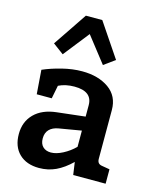

<svg xmlns="http://www.w3.org/2000/svg" viewBox="-115 -838 753 927"><g transform="rotate(15 261.5 -374.5)"><path d="M500 -72V0H338L329 -63Q291 -26 252.5 -8Q214 10 169 10Q106 10 69.5 -25.5Q33 -61 33 -124Q33 -185 72 -224.5Q111 -264 182 -272L323 -288V-345Q323 -414 234 -414Q189 -414 155 -397L142 -331H67L58 -451Q99 -469 151 -482Q203 -495 251 -495Q332 -495 384.5 -458Q437 -421 437 -351V-108Q437 -95 442.5 -88Q448 -81 459 -79ZM323 -137V-218L211 -199Q182 -194 166 -177.5Q150 -161 150 -133Q150 -106 165 -91.5Q180 -77 205 -77Q232 -77 264.5 -94Q297 -111 323 -137ZM339 -550 239 -678 138 -550 84 -590 198 -759H280L394 -590Z"/></g></svg>

Font: Enriqueta SemiBold
Style: Regular
Weight: 600
Designer: Viviana Monsalve, Gustavo Ibarra
Foundry: 72Puntos
Version: Version 2.000